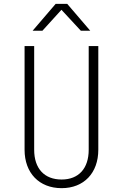

<svg xmlns="http://www.w3.org/2000/svg" viewBox="-20 -970 640 1000"><path d="M150 -810H201L300 -919L401 -810H450L330 -950H270ZM301 10C417 10 492 -69 492 -190V-730H442V-190C442 -93 390 -35 301 -35C211 -35 158 -92 158 -190V-730H108V-190C108 -69 184 10 301 10Z"/></svg>

Font: JetBrains Mono Thin
Style: Regular
Weight: 100
Monospace: yes
Designer: Philipp Nurullin, Konstantin Bulenkov
Foundry: JetBrains
Version: Version 2.305